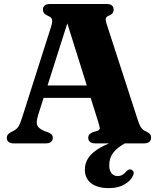

<svg xmlns="http://www.w3.org/2000/svg" viewBox="-20 -720 800 964"><path d="M597 -24.5 610 -2Q568 21 548.2 47.2Q528.5 73.5 528.5 109Q528.5 137 540.5 150.5Q552.5 164 570.5 164Q584 164 595 157.5Q606 151 614.5 140Q620.5 134 626 131.8Q631.5 129.5 638.5 131.5Q645.5 133.5 649.8 141.5Q654 149.5 647.5 162.5Q636.5 187.5 605 206Q573.5 224.5 526.5 224.5Q468.5 224.5 437.2 199.8Q406 175 406 131.5Q406 98 425 70.8Q444 43.5 486.2 19.8Q528.5 -4 597 -24.5ZM176 -291H469L470.5 -228.5H173.5ZM245 -28Q245 -15.5 236.2 -7.8Q227.5 0 209 0H50Q32 0 23 -7.5Q14 -15 14 -28Q14 -37 18.8 -43.5Q23.5 -50 35 -56.5L48 -63Q64 -71.5 72.8 -85Q81.5 -98.5 92 -132.5L236 -584.5Q244 -610.5 241.2 -622Q238.5 -633.5 220.5 -640.5Q207 -646.5 201.2 -654Q195.5 -661.5 195.5 -672Q195.5 -685.5 204.5 -692.8Q213.5 -700 232 -700H514.5Q533 -700 541.8 -692.8Q550.5 -685.5 550.5 -672Q550.5 -661 544.8 -653.5Q539 -646 527 -641.5Q514 -636.5 511.5 -627.8Q509 -619 515.5 -599.5L670 -123Q679 -94 687.8 -80.5Q696.5 -67 711.5 -61Q727.5 -53.5 733 -46.5Q738.5 -39.5 738.5 -28Q738.5 -15.5 729.5 -7.8Q720.5 0 702 0H459.5Q440.5 0 431.8 -7.8Q423 -15.5 423 -28Q423 -38.5 428.8 -45Q434.5 -51.5 446.5 -56.5L469 -63Q482 -68 480.8 -77.5Q479.5 -87 473 -108.5L310.5 -626.5L329.5 -639L171.5 -142.5Q164.5 -119.5 164.5 -105Q164.5 -90.5 173.5 -81Q182.5 -71.5 201.5 -62.5L222 -55.5Q232.5 -51 238.8 -44.8Q245 -38.5 245 -28Z"/></svg>

Font: Fraunces
Style: Bold
Weight: 700
Version: Version 1.000;[b76b70a41]